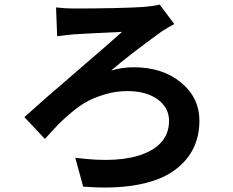

<svg xmlns="http://www.w3.org/2000/svg" viewBox="-20 -786 1040 858"><path d="M235.4 -624 230.5 -752.9Q271.5 -748 306.6 -748Q505.9 -748 622.1 -754.9Q668 -758.8 693.4 -765.6L758.8 -678.7Q733.4 -665 704.1 -646.5Q551.8 -536.1 476.6 -470.7Q525.4 -485.4 577.1 -485.4Q706.1 -485.4 788.6 -417.5Q871.1 -349.6 871.1 -246.1Q871.1 -172.9 839.8 -114.7Q808.6 -56.6 746.6 -16.1Q684.6 24.4 584 41.5Q483.4 58.6 351.6 47.9L316.4 -81.1Q513.7 -54.7 624.5 -99.6Q735.4 -144.5 735.4 -246.1Q735.4 -304.7 684.6 -341.8Q633.8 -378.9 549.8 -378.9Q500 -378.9 453.6 -365.7Q407.2 -352.5 373 -334.5Q338.9 -316.4 300.8 -284.7Q262.7 -252.9 239.3 -228.5Q215.8 -204.1 180.7 -165L88.9 -262.7Q156.2 -324.2 325.2 -469.2Q494.1 -614.3 525.4 -643.6Q495.1 -642.6 411.6 -638.2Q328.1 -633.8 313.5 -632.8Q282.2 -630.9 235.4 -624Z"/></svg>

Font: GenEi Gothic M Regular
Style: Bold
Weight: 700
Designer: o_tamon (Modified); [Source Han Sans]
Ryoko NISHIZUKA  (kana & ideographs); Paul D. Hunt (Latin, Greek & Cyrillic); Wenl
Version: Version 1.1a;Original Version 1.004